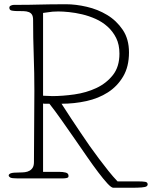

<svg xmlns="http://www.w3.org/2000/svg" viewBox="-20 -841 716 905"><path d="M543 -588Q543 -631 527.5 -662Q512 -693 487 -715.5Q462 -738 430.5 -752Q399 -766 367 -773.5Q335 -781 305.5 -784Q276 -787 255 -787Q241 -787 228 -786Q215 -785 205 -783Q193 -781 183 -780V-390Q184 -390 190 -389.5Q196 -389 203.5 -389Q211 -389 217.5 -388.5Q224 -388 225 -388Q275 -388 331 -396Q387 -404 434 -426Q481 -448 512 -487Q543 -526 543 -588ZM190 -352Q186 -352 183 -353V-31H258Q277 -31 290 -27.5Q303 -24 303 -12Q303 -7 301 -5Q299 -3 292 -1.5Q285 0 271.5 0Q258 0 236 0H64Q35 0 28 -4.5Q21 -9 21 -14Q21 -20 30.5 -24Q40 -28 73 -28Q86 -28 98 -29.5Q110 -31 119.5 -36.5Q129 -42 134.5 -51.5Q140 -61 140 -77Q140 -161 141 -244Q142 -327 142 -412Q142 -497 139 -579.5Q136 -662 136 -747Q136 -763 131 -771.5Q126 -780 116 -784Q106 -788 91 -788.5Q76 -789 56 -789Q48 -789 36 -791Q24 -793 24 -805Q24 -810 27.5 -812.5Q31 -815 36 -816.5Q41 -818 46 -818Q51 -818 53 -818Q93 -818 118 -818.5Q143 -819 166.5 -819.5Q190 -820 218 -820.5Q246 -821 291 -821Q337 -821 389 -809Q441 -797 485 -770.5Q529 -744 558.5 -700.5Q588 -657 588 -594Q588 -527 560.5 -480.5Q533 -434 488.5 -405.5Q444 -377 387 -364.5Q330 -352 270 -352Q315 -282 361 -214Q380 -185 402 -154Q424 -123 446.5 -93Q469 -63 491 -35.5Q513 -8 534 14H630Q653 14 664.5 16Q676 18 676 28Q676 34 670.5 37.5Q665 41 647.5 42.5Q630 44 598 44Q566 44 514 44Q505 44 486.5 24Q468 4 443 -29Q418 -62 389 -104Q360 -146 329.5 -190Q299 -234 269 -276.5Q239 -319 213 -352Z"/></svg>

Font: Life Savers
Style: Regular
Weight: 400
Designer: Pablo Impallari, Rodrigo Fuenzalida, Brenda Gallo
Foundry: Pablo Impallari, Rodrigo Fuenzalida, Brenda Gallo
Version: Version 3.001; ttfautohint (v0.95) -l 8 -r 50 -G 200 -x 14 -